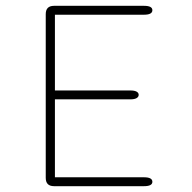

<svg xmlns="http://www.w3.org/2000/svg" viewBox="-20 -639 659 659"><path d="M503 -604Q503 -588.5 474.5 -588.5H168.5V-328.5H427.5Q441.5 -328.5 448.8 -324.5Q456 -320.5 456 -313.5Q456 -306.5 448.8 -302.2Q441.5 -298 427.5 -298H168.5V-30.5H474.5Q503 -30.5 503 -15Q503 0 474.5 0H165.5Q137 0 137 -28.5V-590.5Q137 -619 165.5 -619H474.5Q503 -619 503 -604Z"/></svg>

Font: Sono ExtraLight Monospace ExtraLight
Style: Regular
Weight: 250
Version: Version 2.112